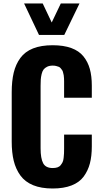

<svg xmlns="http://www.w3.org/2000/svg" viewBox="-20 -1082 591 1113"><path d="M206.1 -879.4 119.6 -1062H227.5L279.8 -951.7L332.5 -1062H440.9L352.5 -879.4ZM285.2 10.7Q218.8 10.7 171.9 -8.5Q125 -27.8 98.1 -64.9Q71.3 -102.1 59.6 -149.9Q47.9 -197.8 47.9 -261.2V-546.9Q47.9 -612.8 59.6 -661.1Q71.3 -709.5 98.1 -746.1Q125 -782.7 171.6 -801.3Q218.3 -819.8 285.2 -819.8Q348.6 -819.8 393.3 -803.5Q438 -787.1 463.6 -755.4Q489.3 -723.6 500.7 -682.4Q512.2 -641.1 512.2 -585.9V-515.6H351.6V-591.8Q351.6 -605.5 351.6 -610.8Q351.6 -616.2 351.1 -628.4Q350.6 -640.6 349.4 -645.8Q348.1 -650.9 345.9 -660.6Q343.8 -670.4 340.6 -674.8Q337.4 -679.2 332.5 -685.5Q327.6 -691.9 321 -694.6Q314.5 -697.3 305.4 -699.5Q296.4 -701.7 285.6 -701.7Q266.6 -701.7 253.2 -695.1Q239.7 -688.5 232.4 -678.7Q225.1 -668.9 221.2 -652.1Q217.3 -635.3 216.3 -620.8Q215.3 -606.4 215.3 -584.5V-222.7Q215.3 -163.6 230.2 -135.7Q245.1 -107.9 285.6 -107.9Q301.3 -107.9 313 -111.8Q324.7 -115.7 331.8 -124.8Q338.9 -133.8 343 -142.3Q347.2 -150.9 348.9 -166.5Q350.6 -182.1 351.1 -192.9Q351.6 -203.6 351.6 -222.7V-301.8H512.2V-233.4Q512.2 -177.2 501.2 -135Q490.2 -92.8 465.3 -58.8Q440.4 -24.9 395 -7.1Q349.6 10.7 285.2 10.7Z"/></svg>

Font: Oswald
Style: DemiBold
Weight: 600
Designer: Vernon Adams
Foundry: Vernon Adams
Version: 3.0; ttfautohint (v0.95) -l 8 -r 50 -G 200 -x 0 -w "G" -W -c